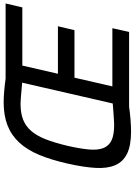

<svg xmlns="http://www.w3.org/2000/svg" viewBox="141 -886 756 1079"><g transform="rotate(-90 519.5 -347.0)"><path d="M458 0Q426 5 387 8Q348 11 320 11Q240 11 194.5 -11.5Q149 -34 130 -78.5Q111 -123 115 -189.5Q119 -256 139 -345Q160 -438 188.5 -506Q217 -574 258 -618Q299 -662 354.5 -683.5Q410 -705 485 -705Q499 -705 516 -704Q533 -703 551 -701.5Q569 -700 585.5 -698Q602 -696 616 -694H1039L1017 -600H690L644 -400H911L889 -307H622L573 -94H900L879 0ZM357 -84Q365 -84 380 -85Q395 -86 412 -87Q429 -88 446.5 -89.5Q464 -91 477 -92L594 -601Q581 -602 564.5 -603.5Q548 -605 531 -606.5Q514 -608 499 -609Q484 -610 475 -610Q423 -610 386 -595.5Q349 -581 322 -549.5Q295 -518 275.5 -468Q256 -418 239 -346Q223 -276 218.5 -226Q214 -176 226.5 -144.5Q239 -113 270 -98.5Q301 -84 357 -84Z"/></g></svg>

Font: Panefresco 600wt
Style: Italic
Weight: 600
Foundry: Campivisivi & Chank Co
Version: Version 1.000